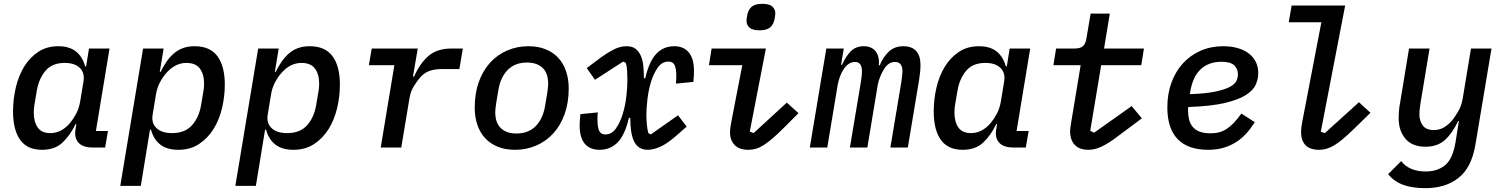

<svg xmlns="http://www.w3.org/2000/svg" viewBox="-20 -769 7840 1001"><path d="M199 12Q122 12 85 -40Q48 -92 48 -188Q48 -250 62 -311Q76 -372 105 -420Q134 -468 178.5 -498Q223 -528 284 -528Q341 -528 375.5 -501Q410 -474 424 -423H429L444 -516H551L480 -86H543L528 0H463Q411 0 388.5 -26Q366 -52 374 -96L378 -122H374Q345 -62 305 -25Q265 12 199 12ZM242 -75Q301 -75 346 -129Q362 -148 377 -176Q392 -204 398 -240L415 -343Q423 -388 396.5 -414.5Q370 -441 317 -441Q252 -441 217.5 -400.5Q183 -360 172 -297L160 -226Q158 -217 157 -205.5Q156 -194 156 -183Q156 -134 176.5 -104.5Q197 -75 242 -75Z M726 -516H833L813 -394H817Q832 -424 849 -448.5Q866 -473 887 -491Q908 -509 934.5 -518.5Q961 -528 995 -528Q1075 -528 1113.5 -476Q1152 -424 1152 -328Q1152 -266 1137.5 -205Q1123 -144 1093 -96Q1063 -48 1017.5 -18Q972 12 910 12Q851 12 816 -15Q781 -42 767 -93H762L714 200H607ZM877 -75Q944 -75 980.5 -115.5Q1017 -156 1028 -219L1040 -290Q1042 -299 1043 -310.5Q1044 -322 1044 -333Q1044 -382 1022 -411.5Q1000 -441 952 -441Q892 -441 846 -387Q829 -368 814 -340Q799 -312 793 -276L776 -173Q768 -128 795.5 -101.5Q823 -75 877 -75Z M1326 -516H1433L1413 -394H1417Q1432 -424 1449 -448.5Q1466 -473 1487 -491Q1508 -509 1534.5 -518.5Q1561 -528 1595 -528Q1675 -528 1713.5 -476Q1752 -424 1752 -328Q1752 -266 1737.5 -205Q1723 -144 1693 -96Q1663 -48 1617.5 -18Q1572 12 1510 12Q1451 12 1416 -15Q1381 -42 1367 -93H1362L1314 200H1207ZM1477 -75Q1544 -75 1580.5 -115.5Q1617 -156 1628 -219L1640 -290Q1642 -299 1643 -310.5Q1644 -322 1644 -333Q1644 -382 1622 -411.5Q1600 -441 1552 -441Q1492 -441 1446 -387Q1429 -368 1414 -340Q1399 -312 1393 -276L1376 -173Q1368 -128 1395.5 -101.5Q1423 -75 1477 -75Z M1965 0 2036 -429H1903L1918 -516H2158L2133 -370H2139Q2168 -437 2213 -476.5Q2258 -516 2333 -516H2393L2375 -409H2285Q2242 -409 2214.5 -397.5Q2187 -386 2166 -360Q2156 -348 2138.5 -321Q2121 -294 2115 -258L2072 0Z M2665 12Q2614 12 2575 -4Q2536 -20 2509.5 -48.5Q2483 -77 2469 -117.5Q2455 -158 2455 -208Q2455 -282 2476 -341Q2497 -400 2534.5 -441.5Q2572 -483 2623.5 -505.5Q2675 -528 2735 -528Q2786 -528 2825 -512Q2864 -496 2890.5 -467.5Q2917 -439 2931 -398Q2945 -357 2945 -308Q2945 -234 2924 -175Q2903 -116 2865.5 -74.5Q2828 -33 2776.5 -10.5Q2725 12 2665 12ZM2672 -73Q2735 -73 2773 -111.5Q2811 -150 2822 -218L2833 -284Q2835 -298 2836.5 -310Q2838 -322 2838 -331Q2838 -388 2808.5 -415.5Q2779 -443 2728 -443Q2665 -443 2627 -404.5Q2589 -366 2578 -298L2567 -232Q2565 -218 2563.5 -206Q2562 -194 2562 -185Q2562 -128 2591.5 -100.5Q2621 -73 2672 -73Z M3106 12Q3055 12 3028.5 -20Q3002 -52 3002 -116Q3002 -129 3003 -141.5Q3004 -154 3006 -174L3097 -183Q3095 -172 3095 -162.5Q3095 -153 3095 -145Q3095 -105 3104 -86.5Q3113 -68 3136 -68Q3169 -68 3191 -99Q3213 -130 3226.5 -174Q3240 -218 3245.5 -267Q3251 -316 3251 -352Q3251 -376 3249.5 -400Q3248 -424 3243 -441L3229 -448L3082 -353L3039 -414L3107 -465Q3145 -493 3179 -510.5Q3213 -528 3246 -528Q3276 -528 3293.5 -514.5Q3311 -501 3321 -478Q3331 -455 3334 -424.5Q3337 -394 3337 -361H3344Q3365 -451 3402.5 -489.5Q3440 -528 3495 -528Q3545 -528 3571.5 -495Q3598 -462 3598 -401Q3598 -390 3597.5 -376Q3597 -362 3595 -342L3504 -333Q3505 -345 3505.5 -355Q3506 -365 3506 -373Q3506 -411 3497 -429.5Q3488 -448 3465 -448Q3432 -448 3410 -417.5Q3388 -387 3374.5 -343.5Q3361 -300 3355.5 -252.5Q3350 -205 3350 -171Q3350 -145 3352.5 -119.5Q3355 -94 3360 -75L3373 -68L3515 -168L3560 -109L3510 -65Q3459 -20 3422.5 -4Q3386 12 3357 12Q3330 12 3312 -0.5Q3294 -13 3284 -35.5Q3274 -58 3270 -88.5Q3266 -119 3266 -154L3259 -155Q3238 -65 3200 -26.5Q3162 12 3106 12Z M3940 -611Q3902 -611 3887 -625.5Q3872 -640 3872 -660Q3872 -666 3873 -674Q3874 -682 3876 -691Q3881 -718 3898.5 -733.5Q3916 -749 3954 -749Q3992 -749 4007 -734.5Q4022 -720 4022 -700Q4022 -694 4021 -686Q4020 -678 4018 -669Q4013 -642 3995.5 -626.5Q3978 -611 3940 -611ZM3882 12Q3834 12 3810 -13Q3786 -38 3786 -78Q3786 -91 3788 -104Q3790 -117 3793 -135L3850 -429H3676L3690 -516H3973L3889 -83L3909 -75L4082 -234L4143 -179L4065 -101Q4034 -70 4009 -48.5Q3984 -27 3963 -13.5Q3942 0 3922.5 6Q3903 12 3882 12Z M4202 0 4288 -516H4379L4365 -431H4370Q4388 -473 4414.5 -500.5Q4441 -528 4483 -528Q4525 -528 4545.5 -501Q4566 -474 4562 -428H4566Q4585 -473 4614.5 -500.5Q4644 -528 4690 -528Q4734 -528 4756.5 -503Q4779 -478 4779 -430Q4779 -415 4777 -393.5Q4775 -372 4772 -354L4713 0H4622L4679 -341Q4681 -355 4683 -371Q4685 -387 4685 -397Q4685 -446 4646 -446Q4612 -446 4589 -409Q4578 -391 4569 -369.5Q4560 -348 4556 -325L4502 0H4411L4469 -346Q4471 -360 4472.5 -372.5Q4474 -385 4474 -396Q4474 -446 4438 -446Q4404 -446 4379 -409Q4366 -390 4359 -369.5Q4352 -349 4348 -330L4293 0Z M4999 12Q4922 12 4885 -40Q4848 -92 4848 -188Q4848 -250 4862 -311Q4876 -372 4905 -420Q4934 -468 4978.5 -498Q5023 -528 5084 -528Q5141 -528 5175.5 -501Q5210 -474 5224 -423H5229L5244 -516H5351L5280 -86H5343L5328 0H5263Q5211 0 5188.5 -26Q5166 -52 5174 -96L5178 -122H5174Q5145 -62 5105 -25Q5065 12 4999 12ZM5042 -75Q5101 -75 5146 -129Q5162 -148 5177 -176Q5192 -204 5198 -240L5215 -343Q5223 -388 5196.5 -414.5Q5170 -441 5117 -441Q5052 -441 5017.5 -400.5Q4983 -360 4972 -297L4960 -226Q4958 -217 4957 -205.5Q4956 -194 4956 -183Q4956 -134 4976.5 -104.5Q4997 -75 5042 -75Z M5655 12Q5607 12 5583 -14Q5559 -40 5559 -85Q5559 -94 5561 -106.5Q5563 -119 5565 -133L5614 -429H5472L5486 -516H5582Q5611 -516 5625 -527.5Q5639 -539 5644 -568L5666 -698H5766L5736 -516H5944L5930 -429H5721L5664 -87L5684 -77L5880 -216L5933 -152L5842 -84Q5808 -58 5782.5 -40Q5757 -22 5735 -10.5Q5713 1 5694 6.5Q5675 12 5655 12Z M6279 12Q6173 12 6119.5 -44Q6066 -100 6066 -209Q6066 -280 6087.5 -338.5Q6109 -397 6147.5 -439Q6186 -481 6239.5 -504.5Q6293 -528 6358 -528Q6397 -528 6430 -519Q6463 -510 6487.5 -492.5Q6512 -475 6526 -448.5Q6540 -422 6540 -388Q6540 -359 6527.5 -329Q6515 -299 6476 -274Q6437 -249 6365 -232Q6293 -215 6175 -211Q6174 -204 6174 -198.5Q6174 -193 6174 -191Q6174 -167 6179.5 -145.5Q6185 -124 6198 -108Q6211 -92 6233.5 -83Q6256 -74 6291 -74Q6316 -74 6336.5 -79.5Q6357 -85 6375.5 -97Q6394 -109 6412.5 -128.5Q6431 -148 6452 -177L6522 -132Q6501 -99 6477 -72.5Q6453 -46 6423.5 -27.5Q6394 -9 6358.5 1.5Q6323 12 6279 12ZM6348 -447Q6282 -447 6240 -408Q6198 -369 6185 -289L6183 -278Q6267 -281 6316.5 -291.5Q6366 -302 6392.5 -316.5Q6419 -331 6426.5 -348Q6434 -365 6434 -381Q6434 -410 6414.5 -428.5Q6395 -447 6348 -447Z M6858 12Q6808 12 6785.5 -13Q6763 -38 6763 -80Q6763 -100 6769 -132L6869 -653H6699L6714 -740H6993L6866 -82L6887 -75L7065 -236L7125 -181L7039 -97Q7007 -66 6982 -45Q6957 -24 6936 -11.5Q6915 1 6896 6.5Q6877 12 6858 12Z M7411 212Q7344 212 7296.5 195Q7249 178 7217 139L7285 71Q7328 125 7412 125Q7476 125 7515.5 91Q7555 57 7569 -31L7586 -138H7582Q7553 -76 7514 -40Q7475 -4 7412 -4Q7343 -4 7307.5 -45.5Q7272 -87 7272 -153Q7272 -171 7273.5 -190.5Q7275 -210 7280 -236L7326 -516H7433L7386 -232Q7384 -218 7382 -202.5Q7380 -187 7380 -174Q7380 -139 7397.5 -115Q7415 -91 7455 -91Q7485 -91 7508.5 -105Q7532 -119 7552 -143Q7562 -155 7580.5 -185Q7599 -215 7606 -256L7649 -516H7756L7672 -14Q7652 105 7584 158.5Q7516 212 7411 212Z"/></svg>

Font: IBM Plex Mono Medm
Style: Italic
Weight: 500
Italic angle: -9°
Monospace: yes
Designer: Mike Abbink, Paul van der Laan, Pieter van Rosmalen
Foundry: Bold Monday
Version: Version 2.3